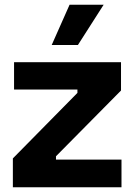

<svg xmlns="http://www.w3.org/2000/svg" viewBox="-20 -786 564 806"><path d="M34 0V-121L305 -396V-410H39V-525H488V-406L215 -130V-116H490V0ZM307 -597H197L272 -766H415Z"/></svg>

Font: Bricolage Grotesque 96pt ExtraBold
Style: Bold
Weight: 700
Version: Version 1.001;gftools[0.9.33.dev8+g029e19f]